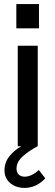

<svg xmlns="http://www.w3.org/2000/svg" viewBox="-20 -717 272 941"><path d="M67 -493H165V0H164Q125 20 93 48Q61 76 61 109Q61 128 72 138.5Q83 149 101 149Q117 149 135.5 140.5Q154 132 170 116L202 157Q158 204 100 204Q59 204 30.5 180.5Q2 157 2 118Q2 79 26 49Q50 19 84 0H67ZM60 -697H171V-578H60Z"/></svg>

Font: Hanken Grotesk Medium
Style: Regular
Weight: 500
Designer: Alfredo Marco Pradil
Foundry: Hanken Design Co.
Version: Version 3.014